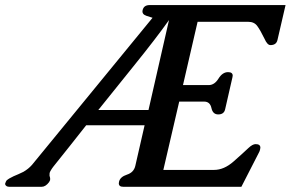

<svg xmlns="http://www.w3.org/2000/svg" viewBox="-65 -715 1128 745"><path d="M568.8 -55.7H765.6Q804.2 -55.7 841.3 -88.4Q878.4 -121.1 898.9 -140.6Q915 -155.8 926.8 -155.8Q945.3 -155.8 945.3 -142.1Q945.3 -139.2 944.3 -135.7Q942.9 -128.4 939.9 -123.5L871.6 9.8H413.1Q396 9.8 396 -3.9Q396 -6.8 397 -10.3Q401.4 -28.8 427.7 -37.4Q454.1 -45.9 460 -71.3L496.1 -229H269.5Q241.2 -192.9 208 -151.1Q174.8 -109.4 141.6 -67.9Q136.2 -61 130.9 -51.8Q128.4 -47.4 127.4 -43Q127 -41 127.4 -39.6Q126.5 -34.2 127.9 -30.3Q129.4 -26.4 129.6 -22.5Q129.9 -18.6 129.4 -16.1Q128.9 -14.2 125.5 -8.3Q111.8 9.8 96.7 9.8H-28.8Q-42.5 9.8 -45.4 -1L-43.9 -5.4Q-43 -9.3 -39.6 -14.6Q-31.2 -22.5 -12.2 -31.2Q-2.9 -35.2 6.3 -39.1Q15.6 -43 25.9 -48.3Q45.4 -59.6 59.1 -75.2L526.9 -646Q521.5 -647.5 503.2 -653.6Q484.9 -659.7 488.3 -675.3Q492.7 -695.3 515.6 -695.3H1043L1011.7 -560.1Q1007.3 -540 984.4 -540Q972.2 -540 961.4 -564.5Q945.3 -597.7 933.3 -614Q921.4 -630.4 898.4 -630.4H701.7L645 -384.8H744.6Q767.1 -384.8 782.7 -409.9Q798.3 -435.1 819.8 -435.1Q837.9 -435.1 837.9 -421.4Q837.9 -418.5 836.9 -415L808.6 -291Q804.2 -271 781.7 -271Q760.7 -271 755.4 -295.9Q750 -320.8 727.1 -320.8H630.4ZM511.2 -288.1 590.8 -637.2Q542.5 -568.8 453.6 -458.7Q364.7 -348.6 316.4 -288.1Z"/></svg>

Font: Caudex
Style: Bold
Weight: 700
Italic angle: -13°
Version: Version 1.04